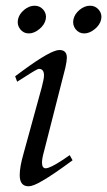

<svg xmlns="http://www.w3.org/2000/svg" viewBox="-20 -643 375 672"><path d="M275 -526Q256 -526 244.5 -541Q233 -556 237 -575Q241 -594 258.5 -608.5Q276 -623 295 -623Q314 -623 326 -608.5Q338 -594 334 -575Q330 -556 311.5 -541Q293 -526 275 -526ZM81 -526Q62 -526 50.5 -541Q39 -556 43 -575Q47 -594 64.5 -608.5Q82 -623 101 -623Q120 -623 132 -608.5Q144 -594 140 -575Q136 -556 117.5 -541Q99 -526 81 -526ZM224 -100 234 -82Q165 -31 128 -10Q96 9 80 9Q49 9 49 -30Q49 -59 62 -104L126 -337Q134 -367 134 -379Q134 -402 116 -402Q110 -402 67 -374L40 -357L33 -376L60 -396Q158 -468 188 -468Q214 -468 214 -441Q214 -430 209 -407L134 -113Q127 -88 127 -74Q127 -54 140 -54Q155 -54 199 -83Z"/></svg>

Font: GFS Didot
Style: Italic
Weight: 400
Italic angle: -12°
Designer: Takis Katsoulidis and George D. Matthiopoulos
Foundry: George Matthiopoulos and Takis Katsoulidis
Version: Version 1.0